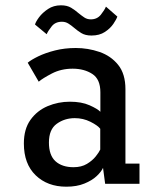

<svg xmlns="http://www.w3.org/2000/svg" viewBox="-20 -693 590 724"><path d="M230 11Q159 11 114.5 -32Q70 -75 70 -152Q70 -206.5 95 -241.2Q120 -276 159.8 -292.8Q199.5 -309.5 243.5 -309.5Q287.5 -309.5 317.8 -296Q348 -282.5 358.5 -271.5V-345Q358.5 -394.5 328 -414.2Q297.5 -434 254 -434Q210.5 -434 175.5 -415.8Q140.5 -397.5 126 -385L84.5 -456.5Q97.5 -467.5 124.2 -480.5Q151 -493.5 187.5 -502.8Q224 -512 265.5 -512Q312 -512 355 -497.2Q398 -482.5 425.5 -448.5Q453 -414.5 453 -356.5V-76H506V0H376.5L368.5 -60Q362 -45.5 344.5 -29Q327 -12.5 298.2 -0.8Q269.5 11 230 11ZM257.5 -62.5Q287 -62.5 307.8 -75Q328.5 -87.5 341 -103.2Q353.5 -119 358 -129V-207.5Q348.5 -220 321 -233.8Q293.5 -247.5 262 -247.5Q223.5 -247.5 194 -226.2Q164.5 -205 164.5 -155.5Q164.5 -107.5 189.2 -85Q214 -62.5 257.5 -62.5ZM325 -559Q301.5 -559 286.2 -568.5Q271 -578 259 -588.5Q248.5 -597.5 237.8 -604.2Q227 -611 213.5 -611Q188.5 -611 174.8 -593.5Q161 -576 156 -564L112 -600.5Q114.5 -610.5 127.2 -627.8Q140 -645 161 -659Q182 -673 210 -673Q233 -673 248.2 -663.8Q263.5 -654.5 276 -643.5Q287 -634.5 297.8 -627.2Q308.5 -620 322.5 -620Q346.5 -620 360.5 -637.8Q374.5 -655.5 379.5 -668L422.5 -630.5Q419 -620 407.5 -603Q396 -586 375.5 -572.5Q355 -559 325 -559Z"/></svg>

Font: Trispace SemiCondensed
Style: Regular
Weight: 400
Width: 4
Designer: Tyler Finck
Foundry: Etcetera Type Company
Version: Version 1.210; ttfautohint (v1.8.3)